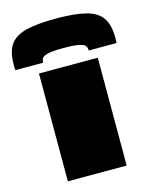

<svg xmlns="http://www.w3.org/2000/svg" viewBox="-173 -868 754 946"><g transform="rotate(-15 204.0 -395.0)"><path d="M54 0V-550H354V0ZM204 -790Q300 -790 356.5 -775.5Q413 -761 438 -725Q463 -689 463 -625Q463 -618 463 -610.5Q463 -603 462 -596H320V-601Q320 -610 314.5 -619Q309 -628 284.5 -634Q260 -640 204 -640Q147 -640 123 -634Q99 -628 93.5 -619Q88 -610 88 -601V-596H-54Q-55 -603 -55 -610.5Q-55 -618 -55 -625Q-55 -689 -30.5 -725Q-6 -761 51 -775.5Q108 -790 204 -790Z"/></g></svg>

Font: Georama ExtraExtended Black
Style: Regular
Weight: 900
Width: 8
Designer: Jean-Baptiste Levee
Foundry: Production Type
Version: Version 1.000